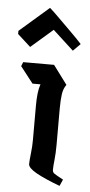

<svg xmlns="http://www.w3.org/2000/svg" viewBox="-78 -759 370 793"><g transform="rotate(5 107.0 -362.5)"><path d="M200 2Q136 -22 101.5 -41.5Q67 -61 67 -77Q67 -91 70.5 -120.5Q74 -150 74 -178V-321Q74 -347 76.5 -369.5Q79 -392 85 -409H52L-1 -477L6 -494H134L192 -416Q180 -400 176.5 -376Q173 -352 173 -315V-167Q173 -131 170 -103.5Q167 -76 167 -62Q167 -52 174.5 -46.5Q182 -41 212 -25ZM-25 -621 97 -727Q112 -714 137 -689Q162 -664 189.5 -637Q217 -610 236 -589L206 -559L120 -638L29 -559L-25 -608Z"/></g></svg>

Font: Jaini
Style: Regular
Weight: 400
Designer: Maithili Shingre, Girish Dalvi (Devanagari), Taresh Vohra (Latin)
Foundry: Ek Type
Version: Version 2.000; ttfautohint (v1.8.4.7-5d5b)